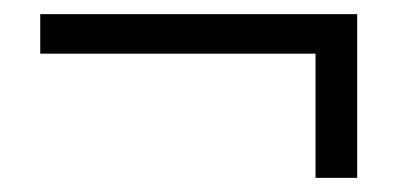

<svg xmlns="http://www.w3.org/2000/svg" viewBox="-20 -414 571 272"><path d="M37 -338V-394H486V-162H427V-360L444 -338Z"/></svg>

Font: Source Serif 4 18pt
Style: Italic
Weight: 400
Italic angle: -12°
Designer: Frank Grießhammer
Foundry: Adobe Systems Incorporated
Version: Version 4.004;hotconv 1.0.116;makeotfexe 2.5.65601